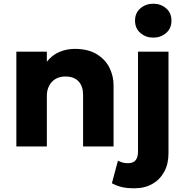

<svg xmlns="http://www.w3.org/2000/svg" viewBox="-20 -788 994 1033"><path d="M68 0V-510H232V-456Q260.5 -492 299.5 -508.5Q338.5 -525 381.5 -525Q453.5 -525 500 -496.8Q546.5 -468.5 568.8 -423.8Q591 -379 591 -329V0H427V-277.5Q427 -323.5 402.8 -350Q378.5 -376.5 331.5 -376.5Q301.5 -376.5 279.2 -363.5Q257 -350.5 244.5 -326.8Q232 -303 232 -272.5V0ZM703.5 225Q664 225 636.8 218.8Q609.5 212.5 582 198L614.5 76.5Q627.5 83 640 86.5Q652.5 90 668 90Q696.5 90 709.5 74.2Q722.5 58.5 722.5 27V-510H886.5V37.5Q886.5 93.5 863.8 135.8Q841 178 799.8 201.5Q758.5 225 703.5 225ZM804.5 -585.5Q765 -585.5 735.8 -610.2Q706.5 -635 706.5 -677Q706.5 -719 735.8 -743.5Q765 -768 804.5 -768Q844.5 -768 873.5 -743.5Q902.5 -719 902.5 -677Q902.5 -635 873.5 -610.2Q844.5 -585.5 804.5 -585.5Z"/></svg>

Font: Geologica Roman
Style: Bold
Weight: 700
Designer: Sindre Bremnes, Frode Helland
Foundry: Monokrom Skriftforlag AS
Version: Version 1.010;gftools[0.9.28]